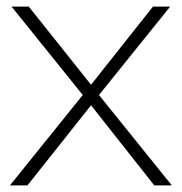

<svg xmlns="http://www.w3.org/2000/svg" viewBox="-20 -560 549 580"><path d="M10 0 230 -273 15 -540H67L255 -304L442 -540H494L279 -273L499 0H446L255 -242L63 0Z"/></svg>

Font: Manrope ExtraLight ExtraLight
Style: Regular
Weight: 250
Version: Version 4.501